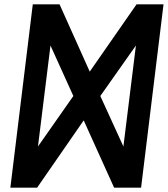

<svg xmlns="http://www.w3.org/2000/svg" viewBox="-20 -875 778 890"><path d="M552 -196 445 -430 610 -664ZM214 -664 320 -430 156 -196ZM152 -5 368 -317 509 -5H634L738 -855H613L396 -543L256 -855H132L28 -5Z"/></svg>

Font: Ny Stormning
Style: FinKur
Weight: 300
Designer: Robert Jablonski, Mew Too
Foundry: Cannot Into Space Fonts
Version: Version 0.90